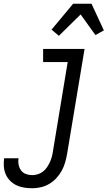

<svg xmlns="http://www.w3.org/2000/svg" viewBox="-69 -781 589 1024"><path d="M104 223Q81 223 59 219.5Q37 216 18.5 207Q0 198 -15 183Q-30 168 -38.5 148.5Q-47 129 -48.5 107Q-50 85 -47 63H30Q27 81 30.5 98Q34 115 43.5 128Q53 141 69 147Q85 153 103 153Q117 153 132 148.5Q147 144 159.5 134.5Q172 125 181 112Q190 99 196.5 85Q203 71 207 56.5Q211 42 213 28L292 -450H161V-520H382L289 39Q285 62 278.5 85Q272 108 260.5 129Q249 150 232 168.5Q215 187 194 199.5Q173 212 149.5 217.5Q126 223 104 223ZM245 -590 206 -623 321 -761H419L485 -619L440 -594L361 -704Z"/></svg>

Font: Iosevka Algr
Style: Italic
Weight: 400
Italic angle: -9°
Monospace: yes
Designer: Belleve Invis
Foundry: Belleve Invis
Version: Version 26.0.2; ttfautohint (v1.8.3)